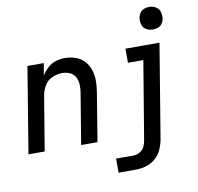

<svg xmlns="http://www.w3.org/2000/svg" viewBox="-99 -858 1206 1167"><g transform="rotate(-10 504.0 -275.0)"><path d="M896 -616Q911 -616 926.5 -621Q942 -626 952 -639.5Q962 -653 965 -668Q968 -691 962 -712Q956 -733 937.5 -744Q919 -755 896 -755Q881 -755 865.5 -749.5Q850 -744 840.5 -730.5Q831 -717 828 -702Q824 -680 830.5 -658.5Q837 -637 855.5 -626.5Q874 -616 896 -616ZM19 0H119L175 -337Q180 -368 197.5 -396.5Q215 -425 245.5 -438Q276 -451 306 -451Q332 -451 354 -441Q376 -431 387 -410Q398 -389 399 -364Q400 -339 396 -314L344 0H445L494 -300Q500 -335 500 -369.5Q500 -404 490 -435.5Q480 -467 458 -491.5Q436 -516 404 -527Q372 -538 338 -538Q310 -538 282.5 -530Q255 -522 232.5 -501.5Q210 -481 194 -456L207 -530H106ZM539 205H647Q678 205 709 196Q740 187 766 165Q792 143 805.5 113Q819 83 825 52L921 -530H711V-443H806L726 38Q723 58 714 77Q705 96 685.5 107Q666 118 647 118H539Z"/></g></svg>

Font: Iosevka Sparkle Medium Oblique
Style: Regular
Weight: 500
Italic angle: -9°
Designer: Belleve Invis
Foundry: Belleve Invis
Version: Version 4.5.0; ttfautohint (v1.8.3)